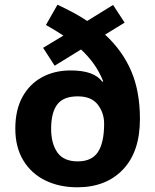

<svg xmlns="http://www.w3.org/2000/svg" viewBox="-20 -785 659 815"><path d="M224 -765Q258 -749 290 -732Q322 -715 350 -696L460 -764L509 -689L426 -638Q499 -571 536.5 -484.5Q574 -398 574 -280Q574 -141 502 -65.5Q430 10 308 10Q232 10 172.5 -19Q113 -48 79 -104Q45 -160 45 -239Q45 -318 75 -373Q105 -428 158 -457Q211 -486 280 -486Q380 -486 414 -438L418 -440Q402 -480 379 -512.5Q356 -545 324 -575L212 -506L163 -582L249 -634Q232 -645 213.5 -656.5Q195 -668 175 -679ZM310 -376Q249 -376 223 -341.5Q197 -307 197 -238Q197 -176 223.5 -138Q250 -100 310 -100Q370 -100 396 -140Q422 -180 422 -260Q422 -306 395 -341Q368 -376 310 -376Z"/></svg>

Font: Noto Sans
Style: Bold
Weight: 700
Designer: Monotype Design Team
Foundry: Monotype Imaging Inc.
Version: Version 2.000;GOOG;noto-source:20170915:90ef993387c0; ttfaut